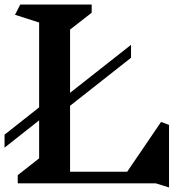

<svg xmlns="http://www.w3.org/2000/svg" viewBox="-20 -806 824 844"><path d="M665 0H58V-36L152 -110V-277L0 -157V-214L152 -334V-707L46 -741L69 -786H383V-750L288 -676V-398L556 -609V-552L288 -341V-51H539L688 -270L723 -257V18Z"/></svg>

Font: InknutAntiqua
Style: Medium
Weight: 500
Designer: Claus Eggers Srensen
Foundry: Claus Eggers Srensen
Version: Version 1.000; ttfautohint (v1.2) -l 7 -r 28 -G 50 -x 13 -D 